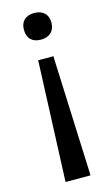

<svg xmlns="http://www.w3.org/2000/svg" viewBox="-116 -585 484 830"><g transform="rotate(-15 126.0 -170.5)"><path d="M91 -339H160V-326L181 190V200H70V190L91 -326ZM66 -482Q66 -510 82 -525.5Q98 -541 127 -541Q156 -541 172.5 -525.5Q189 -510 189 -482Q189 -454 172.5 -438Q156 -422 127 -422Q98 -422 82 -437.5Q66 -453 66 -482Z"/></g></svg>

Font: EncodeSans
Style: Medium
Weight: 500
Designer: Pablo Impallari, Andres Torresi
Foundry: Pablo Impallari, Andres Torresi
Version: Version 1.000; ttfautohint (v1.4.1)